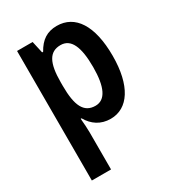

<svg xmlns="http://www.w3.org/2000/svg" viewBox="-190 -659 908 1005"><g transform="rotate(-30 264.0 -156.5)"><path d="M311 -553C253 -553 213 -527 182 -471H176L160 -543H66V240H182V15C182 -7 180 -36 177 -69H182C210 -20 254 10 314 10C420 10 487 -92 487 -271C487 -455 421 -553 311 -553ZM278 -456C341 -456 369 -393 369 -271C369 -151 339 -89 279 -89C209 -89 182 -146 182 -265V-287C182 -403 210 -456 278 -456Z"/></g></svg>

Font: Noto Sans Armenian Condensed SemiBold
Style: Regular
Weight: 600
Width: 3
Designer: Monotype Design Team
Foundry: Monotype Imaging Inc.
Version: Version 2.008